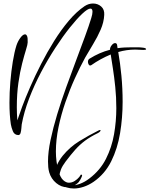

<svg xmlns="http://www.w3.org/2000/svg" viewBox="-20 -801 854 1096"><path d="M364 268Q330 268 301 244Q272 220 261 183Q257 169 255.5 153.5Q254 138 254 121Q254 67 268.5 -2Q283 -71 306.5 -148.5Q330 -226 358.5 -304.5Q387 -383 414.5 -456.5Q442 -530 465 -592.5Q488 -655 501 -698Q508 -720 508 -734Q508 -752 496 -752Q481 -752 450 -723Q419 -694 379 -644Q339 -594 296 -528Q253 -462 214 -388Q175 -314 146 -238Q117 -162 104 -91Q103 -84 102 -69Q101 -54 97.5 -42Q94 -30 84 -30Q62 -31 53.5 -52Q45 -73 42 -91Q34 -144 34 -215Q34 -272 39 -333Q44 -394 53 -449Q62 -504 74 -542Q82 -566 96.5 -585.5Q111 -605 123 -605Q130 -605 134.5 -595Q139 -585 138 -559Q138 -548 128.5 -517.5Q119 -487 106.5 -439Q94 -391 85 -328Q76 -265 76 -189Q76 -153 79 -114Q88 -142 106.5 -192Q125 -242 152.5 -305Q180 -368 214.5 -435.5Q249 -503 289 -567Q329 -631 373 -683Q417 -735 463 -766Q486 -781 511 -781Q538 -781 557.5 -764Q577 -747 575 -716Q573 -674 554.5 -631.5Q536 -589 511.5 -549Q487 -509 466 -472Q437 -419 407.5 -354Q378 -289 353.5 -218Q329 -147 314 -75Q299 -3 299 64Q299 120 313 173Q324 212 340.5 227Q357 242 373 242Q391 242 406.5 232Q422 222 431.5 210.5Q441 199 440 197Q442 196 444 196Q451 196 447.5 205.5Q444 215 438 225.5Q432 236 429 239Q414 254 397.5 261Q381 268 364 268ZM402 275Q357 275 326 251Q295 227 295 187Q295 166 305.5 141Q316 116 338 88Q379 38 432.5 5Q486 -28 542 -56Q548 -59 551 -59Q554 -59 554 -57Q554 -50 540 -42Q495 -20 465 2.5Q435 25 410 53Q385 81 354 122Q336 146 328 166Q320 186 320 202Q320 229 339 243.5Q358 258 387 258Q410 258 437 248Q464 238 490 218Q552 171 585 105.5Q618 40 631 -34.5Q644 -109 644 -183Q644 -246 638 -304Q632 -362 624.5 -410Q617 -458 612 -490Q552 -465 501 -429Q497 -427 495 -427Q489 -427 485.5 -434Q482 -441 482 -448Q482 -460 491 -466Q520 -484 548.5 -496.5Q577 -509 608 -517Q607 -529 617 -542Q627 -555 637 -555Q648 -555 649 -541L651 -526Q671 -529 692 -530Q713 -531 735 -531Q750 -531 765 -531Q780 -531 795 -529Q814 -527 814 -520Q814 -516 798 -516Q787 -516 775 -517Q763 -518 752 -518Q703 -518 655 -504Q666 -442 673 -369Q680 -296 680 -220Q680 -129 665.5 -41Q651 47 615 119.5Q579 192 514 237Q486 256 457 265.5Q428 275 402 275Z"/></svg>

Font: Inspiration
Style: Regular
Weight: 400
Designer: Robert E. Leuschke
Foundry: Robert E. Leuschke
Version: Version 2.010; ttfautohint (v1.8.3)